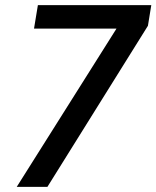

<svg xmlns="http://www.w3.org/2000/svg" viewBox="-20 -725 607 745"><path d="M45 0 461 -660 463 -614H112L127 -705H567L554 -625L164 0Z"/></svg>

Font: Nunito Sans 7pt SemiCondensed SemiBold
Style: Italic
Weight: 600
Width: 4
Italic angle: -9°
Designer: Vernon Adams
Foundry: Vernon Adams
Version: Version 3.101;gftools[0.9.27]